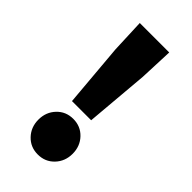

<svg xmlns="http://www.w3.org/2000/svg" viewBox="-217 -726 793 793"><g transform="rotate(45 180.0 -329.0)"><path d="M124 -244 100 -522 94 -670H266L260 -522L236 -244ZM251.5 -18Q223 12 180 12Q137 12 108.5 -18Q80 -48 80 -92Q80 -136 108.5 -166Q137 -196 180 -196Q223 -196 251.5 -166Q280 -136 280 -92Q280 -48 251.5 -18Z"/></g></svg>

Font: Assistant ExtraBold
Style: Regular
Weight: 800
Designer: Hebrew By Ben Nathan, Latin by Paul Hunt
Version: Version 2.001;PS 002.001;hotconv 1.0.88;makeotf.lib2.5.64775